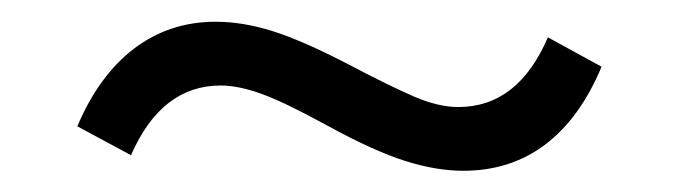

<svg xmlns="http://www.w3.org/2000/svg" viewBox="-20 -378 640 181"><path d="M416.8 -217Q391.2 -217 361.9 -226.3Q332.5 -235.6 289.3 -259.2Q248.1 -281.8 226.3 -289.6Q204.6 -297.4 188 -297.4Q132.2 -297.4 103.5 -231.7L52.9 -258.9Q73.1 -306.8 106.4 -332.2Q139.8 -357.5 183.2 -357.5Q209.2 -357.5 237.5 -348.5Q265.8 -339.5 308.5 -317.3Q347.7 -296.7 370.5 -286.9Q393.4 -277.1 412 -277.1Q468.3 -277.1 496.5 -342.8L547.1 -315.1Q526.9 -266.7 494.1 -241.8Q461.2 -217 416.8 -217Z"/></svg>

Font: Mulish ExtraLight
Style: Regular
Weight: 200
Designer: Vernon Adams
Foundry: Vernon Adams
Version: Version 3.603